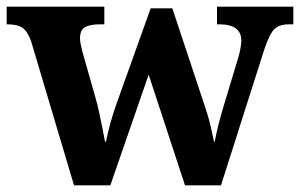

<svg xmlns="http://www.w3.org/2000/svg" viewBox="-23 -556 900 576"><path d="M71 -430Q60 -462 44.5 -472.5Q29 -483 0 -483H-3V-536H290V-483H277Q247 -483 232 -474.5Q217 -466 217 -441Q217 -433 219.5 -421Q222 -409 225 -398L262 -268Q269 -244 274.5 -218.5Q280 -193 284.5 -170.5Q289 -148 292 -131H295Q300 -156 307 -182.5Q314 -209 327 -246L429 -531H494L592 -236Q600 -212 605 -193Q610 -174 613 -159Q616 -144 619 -131H621Q626 -156 631.5 -178.5Q637 -201 648 -238L692 -384Q696 -397 698.5 -411.5Q701 -426 701 -434Q701 -483 635 -483H628V-536H857V-483H844Q815 -483 800 -468.5Q785 -454 769 -405L640 0H532L423 -332L308 0H199Z"/></svg>

Font: Noto Serif Vithkuqi
Style: Bold
Weight: 700
Version: Version 1.005